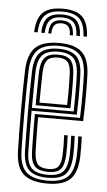

<svg xmlns="http://www.w3.org/2000/svg" viewBox="-54 -793 467 836"><g transform="rotate(5 179.0 -375.0)"><path d="M186.2 -757.2Q245.5 -757.2 272.2 -731.1Q299 -705 301.5 -645H286.2Q284 -698.2 260.8 -721.4Q237.5 -744.5 186.2 -744.5Q134.8 -744.5 111.4 -721.4Q88 -698.2 86 -645H70.8Q73 -705 99.9 -731.1Q126.8 -757.2 186.2 -757.2ZM186.2 -731.8Q229.5 -731.8 249.2 -711.6Q269 -691.5 270.8 -645H255.5Q254 -684.5 237.9 -701.8Q221.8 -719 186.2 -719Q150.5 -719 134.4 -701.8Q118.2 -684.5 116.8 -645H101.5Q103.2 -691.5 122.9 -711.6Q142.5 -731.8 186.2 -731.8ZM186.2 -706.2Q214 -706.2 226.5 -692.1Q239 -678 240.2 -645H226.5Q226.5 -671 216.6 -682.2Q206.8 -693.5 186.2 -693.5Q165.8 -693.5 155.9 -682.2Q146 -671 145.8 -645H132.2Q133.2 -678 145.8 -692.1Q158.2 -706.2 186.2 -706.2ZM184.8 7.2Q114.8 7.2 81.5 -21.5Q48.2 -50.2 45.8 -121.2Q44.8 -155.8 44.1 -201.2Q43.5 -246.8 43.5 -296.1Q43.5 -345.5 44.1 -392.6Q44.8 -439.8 45.8 -477.2Q48.8 -546.5 80.9 -576.9Q113 -607.2 183.8 -607.2Q250.8 -607.2 282.9 -578.6Q315 -550 318 -479.5Q318.5 -465.2 318.9 -444Q319.2 -422.8 319.4 -396.2Q319.5 -369.8 318.9 -339.5Q318.2 -309.2 317 -277.2H120.2Q120.2 -249.8 120.5 -223.5Q120.8 -197.2 121.2 -173Q121.8 -148.8 122.5 -126.5Q123.8 -88 137.4 -72.2Q151 -56.5 184.8 -56.5Q215.2 -56.5 227.2 -71.1Q239.2 -85.8 241 -125Q241.8 -140 241.5 -161.9Q241.2 -183.8 240 -209.5H255.5Q256.8 -182.8 257 -161.5Q257.2 -140.2 256.5 -124.2Q254.5 -78.8 238.6 -61.2Q222.8 -43.8 184.8 -43.8Q143.2 -43.8 125.8 -62Q108.2 -80.2 106.8 -125Q106.2 -146 105.8 -174.2Q105.2 -202.5 105.1 -232.9Q105 -263.2 105 -290H302.2Q303.2 -319.2 303.6 -347.1Q304 -375 304 -399.9Q304 -424.8 303.6 -445Q303.2 -465.2 302.5 -479.2Q299.8 -544.2 270.6 -569.4Q241.5 -594.5 183.8 -594.5Q119.8 -594.5 91.8 -566.5Q63.8 -538.5 61.2 -476.5Q60 -438.2 59.4 -391.5Q58.8 -344.8 58.8 -296.2Q58.8 -247.8 59.4 -202.6Q60 -157.5 61 -122.5Q63.2 -58.2 92.4 -31.9Q121.5 -5.5 184.8 -5.5Q246.2 -5.5 273 -31.9Q299.8 -58.2 302.5 -122Q303 -133.2 303.1 -147.4Q303.2 -161.5 302.9 -177.5Q302.5 -193.5 301.5 -209.5H317Q318 -187.8 318.4 -164.1Q318.8 -140.5 318 -121.2Q315 -51.8 284.5 -22.2Q254 7.2 184.8 7.2ZM184.8 -18.2Q128.8 -18.2 103.6 -41.9Q78.5 -65.5 76.2 -123Q75.2 -160 74.8 -206.4Q74.2 -252.8 74.2 -301.8Q74.2 -350.8 74.8 -395.9Q75.2 -441 76.5 -475.2Q78.8 -534.2 104.4 -558Q130 -581.8 183.8 -581.8Q234.5 -581.8 259.6 -559.4Q284.8 -537 287.2 -478.5Q288 -463.2 288.5 -436.8Q289 -410.2 288.8 -376Q288.5 -341.8 287.2 -302.8H89.5Q89.5 -251.2 89.8 -211Q90 -170.8 91 -124.2Q91.8 -74 112.6 -52.5Q133.5 -31 184.8 -31Q229.5 -31 249.4 -50.9Q269.2 -70.8 271.8 -123Q272.5 -139.8 272.2 -161.9Q272 -184 270.8 -209.5H286.2Q287.2 -185.2 287.6 -162.8Q288 -140.2 287.2 -122.5Q284.5 -64.8 261.6 -41.5Q238.8 -18.2 184.8 -18.2ZM89.8 -315.5H272.2Q273.2 -349.5 273.2 -381.2Q273.2 -413 272.9 -438.2Q272.5 -463.5 271.8 -478Q269.5 -529.8 248.2 -549.4Q227 -569 183.8 -569Q137.5 -569 115.6 -548.1Q93.8 -527.2 91.8 -474.5Q91 -448 90.5 -404Q90 -360 89.8 -315.5ZM105 -328.2Q105.2 -349.2 105.4 -373.6Q105.5 -398 106 -423.6Q106.5 -449.2 107 -473.8Q109 -519.5 126.6 -537.9Q144.2 -556.2 183.8 -556.2Q221.5 -556.2 238.1 -538.5Q254.8 -520.8 256.5 -477Q257 -465 257.5 -442.9Q258 -420.8 257.9 -391.4Q257.8 -362 256.8 -328.2ZM120.5 -341H241.5Q242.2 -370.5 242.4 -397.5Q242.5 -424.5 242 -445.1Q241.5 -465.8 241 -476.5Q239.5 -514.2 226.4 -528.9Q213.2 -543.5 183.8 -543.5Q151.8 -543.5 137.8 -528Q123.8 -512.5 122.5 -473Q122 -453.5 121.6 -432.6Q121.2 -411.8 121 -389Q120.8 -366.2 120.5 -341Z"/></g></svg>

Font: Big Shoulders Inline Display Thin Medium
Style: Regular
Weight: 500
Version: Version 2.002